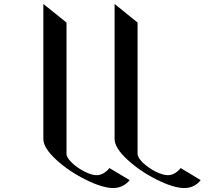

<svg xmlns="http://www.w3.org/2000/svg" viewBox="-20 -846 1134 970"><path d="M316 -732V-69Q316 -50 343 -24Q370 2 406.5 20.5Q443 39 468 39Q503 39 533 3L635 64Q620 83 598.5 93.5Q577 104 552 104Q498 104 412.5 61.5Q327 19 263 -40Q199 -99 199 -144V-826ZM675 -732V-69Q675 -50 702 -24Q729 2 765.5 20.5Q802 39 828 39Q863 39 893 3L994 64Q962 104 911 104Q857 104 772 61.5Q687 19 623 -40Q559 -99 559 -144V-826Z"/></svg>

Font: Amita
Style: Bold
Weight: 700
Designer: Eduardo Rodriguez Tunni, Modular Infotech, Brian J. Bonislawsky
Foundry: Eduardo Rodriguez Tunni, Modular Infotech, Brian J. Bonislawsky
Version: Version 1.003